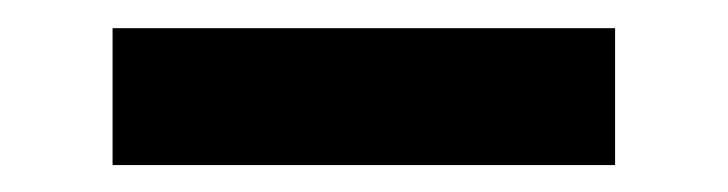

<svg xmlns="http://www.w3.org/2000/svg" viewBox="-20 -454 527 139"><path d="M61.5 -433.6V-334.5H425.3V-433.6Z"/></svg>

Font: Fjalla One
Style: Regular
Weight: 400
Designer: Irina Smirnova
Foundry: Irina Smirnova
Version: Version 1.001